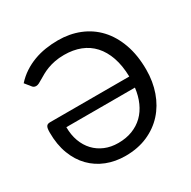

<svg xmlns="http://www.w3.org/2000/svg" viewBox="-162 -885 1047 1051"><g transform="rotate(-30 361.0 -359.0)"><path d="M137.5 -291.5Q137.5 -242.5 152.2 -202.5Q167 -162.5 193.8 -134Q220.5 -105.5 258 -89.8Q295.5 -74 341.5 -74Q391.5 -74 431.2 -89.5Q471 -105 500 -133.2Q529 -161.5 547 -201.8Q565 -242 571 -291.5ZM55.5 -616.5Q82 -646 114 -667Q146 -688 181.5 -701.2Q217 -714.5 255.8 -720.5Q294.5 -726.5 334.5 -726.5Q408 -726.5 470.2 -701.5Q532.5 -676.5 577.8 -628Q623 -579.5 648.5 -508.5Q674 -437.5 674 -345.5Q674 -271 651.2 -206.5Q628.5 -142 585.5 -94.5Q542.5 -47 480.8 -20Q419 7 341 7Q277 7 222.8 -14.2Q168.5 -35.5 128.8 -76Q89 -116.5 66.5 -175.8Q44 -235 44 -311Q44 -325.5 45.5 -334.8Q47 -344 50.5 -349.5Q54 -355 59.8 -357.2Q65.5 -359.5 74 -359.5H574.5Q573 -429 554.8 -481.8Q536.5 -534.5 504.2 -569.8Q472 -605 426.5 -622.8Q381 -640.5 324 -640.5Q291 -640.5 264.8 -635.2Q238.5 -630 217.5 -622Q196.5 -614 180 -604.8Q163.5 -595.5 150.2 -587.5Q137 -579.5 126.8 -574.2Q116.5 -569 108 -569Q92.5 -569 84.5 -580.5Z"/></g></svg>

Font: Lato
Style: Regular
Weight: 400
Designer: Lukasz Dziedzic with Adam Twardoch and Botio Nikoltchev
Foundry: tyPoland Lukasz Dziedzic
Version: Version 2.015; 2015-08-06; http://www.latofonts.com/